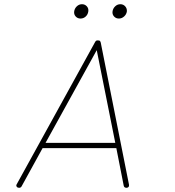

<svg xmlns="http://www.w3.org/2000/svg" viewBox="-20 -891 830 911"><path d="M64 -1Q53 -8 60 -18L432 -693Q437 -701 445 -699Q455 -701 458 -689L592 -15Q594 -2 582 0H580Q569 0 567 -10L532 -188H182L82 -6Q78 0 71 0Q66 0 64 -1ZM439 -653 196 -213H527ZM399 -837Q397 -822 386.5 -812.5Q376 -803 362 -803Q348 -803 339 -813Q330 -823 332 -837Q334 -851 344.5 -861Q355 -871 369 -871Q383 -871 392 -861Q401 -851 399 -837ZM582 -837Q580 -823 569 -813Q558 -803 544 -803Q530 -803 521 -813Q512 -823 514 -837Q516 -851 526.5 -861Q537 -871 551 -871Q565 -871 574 -861Q583 -851 582 -837Z"/></svg>

Font: Quicksand
Style: Light Italic
Weight: 300
Italic angle: -12°
Designer: Andrew Paglinawan
Foundry: Andrew Paglinawan
Version: 1.002